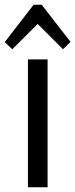

<svg xmlns="http://www.w3.org/2000/svg" viewBox="-48 -791 318 811"><path d="M153 -540V0H70V-540ZM-28 -613 94 -771H128L250 -614L218 -583L95 -706H127L4 -583Z"/></svg>

Font: Pathway Extreme Condensed
Style: Regular
Weight: 400
Width: 3
Version: Version 1.001;gftools[0.9.26]